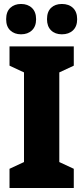

<svg xmlns="http://www.w3.org/2000/svg" viewBox="-20 -948 420 968"><path d="M352 0H28V-97L101 -131V-583L28 -617V-714H352V-617L279 -583V-131L352 -97ZM11 -851Q11 -889 32 -908.5Q53 -928 86 -928Q120 -928 141 -908Q162 -888 162 -851Q162 -815 141 -795Q120 -775 86 -775Q53 -775 32 -794.5Q11 -814 11 -851ZM217 -851Q217 -889 237.5 -908.5Q258 -928 292 -928Q327 -928 348 -908Q369 -888 369 -851Q369 -815 348 -795Q327 -775 292 -775Q258 -775 237.5 -795Q217 -815 217 -851Z"/></svg>

Font: Noto Sans Gujarati UI Condensed Black
Style: Regular
Weight: 900
Width: 3
Designer: Jelle Bosma - Monotype Design Team, Universal Thirst
Foundry: Monotype Imaging Inc.
Version: Version 2.106; ttfautohint (v1.8.4.7-5d5b)